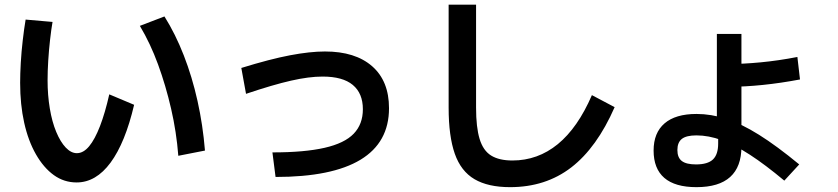

<svg xmlns="http://www.w3.org/2000/svg" viewBox="-20 -791 3560 816"><path d="M65.6 -438.9Q65.6 -476.7 68.3 -524.4Q71.1 -572.2 76.7 -620Q82.2 -667.8 88.9 -707.8L203.3 -697.8Q197.8 -666.7 192.8 -622.2Q187.8 -577.8 185 -533.3Q182.2 -488.9 182.2 -450Q182.2 -386.7 191.7 -330Q201.1 -273.3 218.9 -230.6Q236.7 -187.8 259.4 -163.9Q282.2 -140 306.7 -140Q334.4 -140 358.9 -169.4Q383.3 -198.9 405 -255Q426.7 -311.1 444.4 -390L550 -345.6Q512.2 -184.4 450 -100Q387.8 -15.6 305.6 -15.6Q252.2 -15.6 208.9 -46.7Q165.6 -77.8 132.8 -135Q100 -192.2 82.8 -269.4Q65.6 -346.7 65.6 -438.9ZM737.8 -128.9Q730 -230 707.2 -328.9Q684.4 -427.8 651.7 -517.2Q618.9 -606.7 574.4 -681.1L678.9 -721.1Q725.6 -646.7 761.1 -555.6Q796.7 -464.4 819.4 -362.2Q842.2 -260 851.1 -151.1Z M1137.8 -143.3Q1274.4 -143.3 1359.4 -162.8Q1444.4 -182.2 1483.3 -222.8Q1522.2 -263.3 1522.2 -326.7Q1522.2 -394.4 1479.4 -430Q1436.7 -465.6 1351.1 -465.6Q1293.3 -465.6 1217.2 -448.3Q1141.1 -431.1 1025.6 -392.2L1005.6 -502.2Q1127.8 -540 1212.8 -556.1Q1297.8 -572.2 1361.1 -572.2Q1490 -572.2 1561.7 -509.4Q1633.3 -446.7 1633.3 -331.1Q1633.3 -185.6 1512.2 -112.2Q1391.1 -38.9 1151.1 -38.9Z M1886.7 -333.3V-771.1H2003.3V-333.3Q2003.3 -250 2018.3 -200.6Q2033.3 -151.1 2067.2 -130Q2101.1 -108.9 2157.8 -108.9Q2265.6 -108.9 2350.6 -178.3Q2435.6 -247.8 2495.6 -386.7L2592.2 -335.6Q2516.7 -163.3 2407.8 -79.4Q2298.9 4.4 2147.8 4.4Q2054.4 4.4 1996.7 -29.4Q1938.9 -63.3 1912.8 -137.8Q1886.7 -212.2 1886.7 -333.3Z M2757.8 -151.1Q2757.8 -226.7 2804.4 -266.7Q2851.1 -306.7 2940 -306.7Q3002.2 -306.7 3066.1 -286.1Q3130 -265.6 3205.6 -218.3Q3281.1 -171.1 3376.7 -92.2L3313.3 -23.3Q3232.2 -91.1 3167.2 -133.3Q3102.2 -175.6 3046.7 -195.6Q2991.1 -215.6 2940 -215.6Q2896.7 -215.6 2877.8 -200.6Q2858.9 -185.6 2858.9 -153.3Q2858.9 -121.1 2877.8 -106.7Q2896.7 -92.2 2937.8 -92.2Q2987.8 -92.2 3010 -113.3Q3032.2 -134.4 3032.2 -181.1V-248.9H3026.7V-646.7H3131.1V-167.8Q3131.1 -82.2 3083.3 -38.9Q3035.6 4.4 2940 4.4Q2848.9 4.4 2803.3 -35Q2757.8 -74.4 2757.8 -151.1ZM3075.6 -518.9Q3137.8 -518.9 3213.3 -526.1Q3288.9 -533.3 3368.9 -548.9L3380 -453.3Q3297.8 -437.8 3221.7 -430Q3145.6 -422.2 3080 -422.2Z"/></svg>

Font: Paperlogy 6 SemiBold
Style: Regular
Weight: 600
Designer: redesigned by Lee Juim, glyphs from Gmarket Sans & Montserrat
Foundry: PT&
Version: Version 1.001